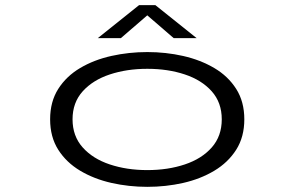

<svg xmlns="http://www.w3.org/2000/svg" viewBox="-20 -714 1140 745"><path d="M551.5 11Q480 11 412.5 -4.2Q345 -19.5 291.2 -51.5Q237.5 -83.5 206 -133Q174.5 -182.5 174.5 -251Q174.5 -319.5 206 -369Q237.5 -418.5 291.2 -450.2Q345 -482 412.5 -497Q480 -512 551.5 -512Q623.5 -512 690.8 -496.8Q758 -481.5 811.5 -450Q865 -418.5 896.5 -369Q928 -319.5 928 -251Q928 -182.5 896.5 -133Q865 -83.5 811.5 -51.5Q758 -19.5 690.8 -4.2Q623.5 11 551.5 11ZM551.5 -54Q631.5 -54 697.2 -76Q763 -98 801.8 -142Q840.5 -186 840.5 -251Q840.5 -316 801.5 -359.8Q762.5 -403.5 697 -425.2Q631.5 -447 551.5 -447Q472 -447 406.2 -425.2Q340.5 -403.5 301 -359.8Q261.5 -316 261.5 -251Q261.5 -186 300.8 -142Q340 -98 406 -76Q472 -54 551.5 -54ZM359.5 -566 519.5 -694H583L743 -566H654L551.5 -654.5L449 -566Z"/></svg>

Font: Trispace Expanded Light
Style: Regular
Weight: 300
Width: 7
Designer: Tyler Finck
Foundry: Etcetera Type Company
Version: Version 1.210; ttfautohint (v1.8.3)